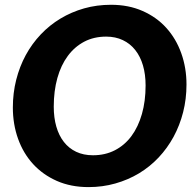

<svg xmlns="http://www.w3.org/2000/svg" viewBox="-20 -756 800 784"><path d="M741.5 -411Q741.5 -352 727.8 -298Q714 -244 688.8 -197.5Q663.5 -151 627.8 -113Q592 -75 547.5 -48.2Q503 -21.5 451 -6.8Q399 8 341.5 8Q269.5 8 212.2 -17.2Q155 -42.5 115 -86.2Q75 -130 53.8 -189.2Q32.5 -248.5 32.5 -317Q32.5 -376 46.2 -430.2Q60 -484.5 85.2 -531Q110.5 -577.5 146.5 -615.5Q182.5 -653.5 227 -680.2Q271.5 -707 323.5 -721.8Q375.5 -736.5 433.5 -736.5Q505 -736.5 562.2 -711.2Q619.5 -686 659.2 -642Q699 -598 720.2 -538.5Q741.5 -479 741.5 -411ZM574.5 -407Q574.5 -452 563.8 -488.8Q553 -525.5 532.2 -551.8Q511.5 -578 481.5 -592.2Q451.5 -606.5 413.5 -606.5Q363.5 -606.5 324 -585.8Q284.5 -565 256.8 -527.5Q229 -490 214.2 -437.2Q199.5 -384.5 199.5 -320.5Q199.5 -275.5 210 -239Q220.5 -202.5 240.8 -176.5Q261 -150.5 291 -136.2Q321 -122 359.5 -122Q409.5 -122 449.2 -142.5Q489 -163 516.8 -200.5Q544.5 -238 559.5 -290.5Q574.5 -343 574.5 -407Z"/></svg>

Font: Lato Black
Style: Italic
Weight: 900
Italic angle: -7°
Designer: Lukasz Dziedzic
Foundry: tyPoland Lukasz Dziedzic
Version: Version 2.007; 2014-02-27